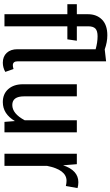

<svg xmlns="http://www.w3.org/2000/svg" viewBox="278 -1068 801 1398"><g transform="rotate(90 679.0 -368.5)"><path d="M482 -66 503 -6Q471 12 436 12Q391 12 364.5 -16.5Q338 -45 338 -94V-664Q287 -678 244 -678Q204 -678 187.5 -662Q171 -646 171 -609V-527H276L266 -458H171V0H83V-458H10V-527H83V-608Q83 -671 122 -710Q161 -749 236 -749Q287 -749 339 -730L426 -740V-96Q426 -61 455 -61Q467 -61 482 -66Z M943 -527V0H867L861 -76Q809 12 723 12Q663 12 628 -28Q593 -68 593 -134V-527H681V-143Q681 -57 744 -57Q807 -57 855 -147V-527Z M1306 -538Q1329 -538 1349 -532L1334 -447Q1312 -452 1296 -452Q1215 -452 1187 -309V0H1099V-527H1175L1183 -427Q1220 -538 1306 -538Z"/></g></svg>

Font: Fira Sans Condensed
Style: Regular
Weight: 400
Width: 3
Designer: Carrois Corporate & Edenspiekermann AG
Foundry: Carrois Corporate GbR & Edenspiekermann AG
Version: Version 4.202;PS 004.202;hotconv 1.0.88;makeotf.lib2.5.64775